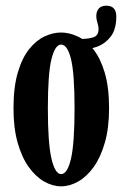

<svg xmlns="http://www.w3.org/2000/svg" viewBox="-20 -645 432 676"><path d="M195 11Q165 11 135.2 -6Q105.5 -23 81 -57.2Q56.5 -91.5 42 -143Q27.5 -194.5 27.5 -263.5Q27.5 -338.5 42.8 -390Q58 -441.5 82.8 -472.2Q107.5 -503 137 -516.8Q166.5 -530.5 195 -530.5Q223.5 -530.5 253.2 -516.8Q283 -503 308 -472.2Q333 -441.5 348.5 -390Q364 -338.5 364 -263.5Q364 -194.5 349.2 -143Q334.5 -91.5 310 -57.2Q285.5 -23 255.5 -6Q225.5 11 195 11ZM195 -32Q217.5 -32 230 -86.5Q242.5 -141 242.5 -263.5Q242.5 -386 230 -437Q217.5 -488 195 -488Q174 -488 161.2 -437Q148.5 -386 148.5 -263.5Q148.5 -141 161.2 -86.5Q174 -32 195 -32ZM268.5 -470.5V-508Q290.5 -508 308.8 -513.8Q327 -519.5 327 -543Q327 -552.5 323 -565Q319 -577.5 319 -587.5Q319 -605 327.8 -615Q336.5 -625 354.5 -625Q372 -625 380.8 -615.2Q389.5 -605.5 389.5 -587.5Q389.5 -541 369.5 -515.8Q349.5 -490.5 321.5 -480.5Q293.5 -470.5 268.5 -470.5Z"/></svg>

Font: Imbue Thin 10pt
Style: Bold
Weight: 700
Version: Version 1.102